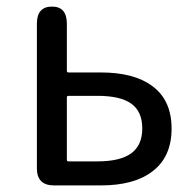

<svg xmlns="http://www.w3.org/2000/svg" viewBox="-20 -563 588 583"><path d="M144 0Q92 0 92 -52V-491Q92 -543 138 -543Q183 -543 183 -491V-348Q183 -343 188 -343H286Q387 -343 442 -302Q501 -259 501 -172.5Q501 -86 442 -42Q387 0 286 0ZM183 -78Q183 -73 188 -73H276Q345 -73 378.5 -97.5Q412 -122 412 -173Q412 -224 379 -248Q346 -272 276 -272H188Q183 -272 183 -267Z"/></svg>

Font: Resource Han Rounded HK
Style: Regular
Weight: 400
Designer: Cyano Hao (round all glyphs); Ryoko NISHIZUKA  (kana, bopomofo & ideographs); Paul D. Hunt (Latin, Greek & Cyrillic); Sa
Foundry: Cyano Hao
Version: 0.990